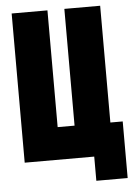

<svg xmlns="http://www.w3.org/2000/svg" viewBox="-58 -776 662 939"><g transform="rotate(-5 273.5 -306.5)"><path d="M35.2 -732.4H210.9V-159.2H293.9V-732.4H469.7V-159.2H530.3V118.7H376.5V0H35.2Z"/></g></svg>

Font: Anton
Style: Regular
Weight: 400
Designer: Vernon Adams, Tural Alisoy
Foundry: Vernon Adams
Version: Version 2.300